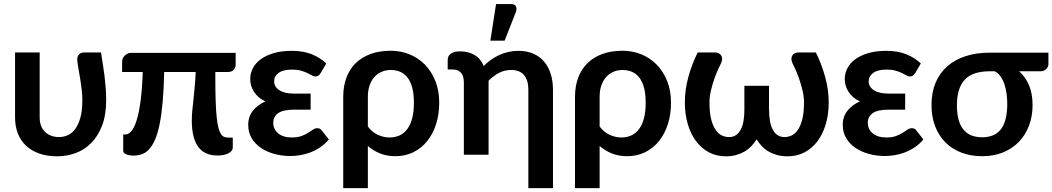

<svg xmlns="http://www.w3.org/2000/svg" viewBox="-20 -776 5278 963"><path d="M486.5 -513Q491.5 -481.5 496.2 -451.8Q501 -422 504.5 -393Q508 -364 510.2 -334.2Q512.5 -304.5 512.5 -273Q512.5 -199.5 492 -146.2Q471.5 -93 437.5 -58.8Q403.5 -24.5 359.2 -8.2Q315 8 268 8Q217 8 177.5 -5.8Q138 -19.5 111 -44.8Q84 -70 69.8 -106Q55.5 -142 55.5 -187V-513H179V-187Q179 -163.5 186 -145.2Q193 -127 205.8 -114.5Q218.5 -102 236.5 -95.2Q254.5 -88.5 276 -88.5Q297 -88.5 318 -97Q339 -105.5 355.5 -126.8Q372 -148 382.5 -183.5Q393 -219 393 -273Q393 -298.5 390.2 -323.2Q387.5 -348 383.5 -372.8Q379.5 -397.5 375 -422.5Q370.5 -447.5 367.5 -473Q366.5 -484 369.5 -491.8Q372.5 -499.5 377.5 -504.2Q382.5 -509 389 -511Q395.5 -513 401.5 -513Z M1162 -453Q1162 -437 1152.2 -426Q1142.5 -415 1123.5 -415H1060V-383.5Q1060 -316 1061.8 -267.5Q1063.5 -219 1067 -186Q1070.5 -153 1076 -133.2Q1081.5 -113.5 1088.8 -103Q1096 -92.5 1105 -89.2Q1114 -86 1125 -86H1147.5V-37Q1147.5 -27 1141.5 -19.5Q1135.5 -12 1125 -6.8Q1114.5 -1.5 1100.8 1.2Q1087 4 1071.5 4Q1005 4 973.5 -40.5Q942 -85 942 -171Q942 -193.5 944.2 -218Q946.5 -242.5 949.8 -271.8Q953 -301 956.2 -336Q959.5 -371 961.5 -415H803.5Q801.5 -329 795.8 -264.2Q790 -199.5 780.5 -153Q771 -106.5 757.8 -76Q744.5 -45.5 728 -27.5Q711.5 -9.5 691.5 -2.5Q671.5 4.5 648 4.5Q640.5 4.5 631.8 3.2Q623 2 615.5 -1Q608 -4 603 -8.5Q598 -13 598 -19V-101.5H608.5Q624.5 -101.5 639 -118.2Q653.5 -135 665.2 -172.2Q677 -209.5 685 -269.2Q693 -329 696 -415H592.5V-467Q592.5 -474 595.5 -481.8Q598.5 -489.5 604.5 -496Q610.5 -502.5 619.2 -506.8Q628 -511 639 -511H1162Z M1629.5 -76.5Q1609 -52.5 1584.8 -36.5Q1560.5 -20.5 1535 -11Q1509.5 -1.5 1484 2.5Q1458.5 6.5 1436 6.5Q1394 6.5 1356 -4Q1318 -14.5 1288.8 -34.2Q1259.5 -54 1242.2 -83Q1225 -112 1225 -149.5Q1225 -191.5 1248.8 -221Q1272.5 -250.5 1311 -267.5Q1290.5 -277 1276 -290Q1261.5 -303 1252.5 -317.8Q1243.5 -332.5 1239.2 -348.2Q1235 -364 1235 -379.5Q1235 -408 1248.2 -433.8Q1261.5 -459.5 1287.8 -478.8Q1314 -498 1352.8 -509.5Q1391.5 -521 1443 -521Q1502 -521 1544.5 -503.5Q1587 -486 1616.5 -457.5L1588.5 -410Q1581.5 -399 1575.5 -395.8Q1569.5 -392.5 1561 -392.5Q1553 -392.5 1544 -398Q1535 -403.5 1521.8 -409.8Q1508.5 -416 1490 -421.5Q1471.5 -427 1445 -427Q1400.5 -427 1377.8 -410.5Q1355 -394 1355 -368Q1355 -340.5 1381 -323.5Q1407 -306.5 1455.5 -306.5H1538V-226H1455.5Q1400 -226 1375.2 -208.5Q1350.5 -191 1350.5 -160Q1350.5 -144 1356.8 -130.8Q1363 -117.5 1374.8 -107.5Q1386.5 -97.5 1403.8 -92Q1421 -86.5 1443 -86.5Q1473 -86.5 1492.2 -93.8Q1511.5 -101 1525.2 -109.8Q1539 -118.5 1549.5 -125.8Q1560 -133 1571.5 -133Q1586.5 -133 1594 -121.5Z M1825 -141.5Q1847.5 -112 1876.2 -99.2Q1905 -86.5 1934 -86.5Q1962 -86.5 1984.5 -97Q2007 -107.5 2023 -129Q2039 -150.5 2047.5 -183.2Q2056 -216 2056 -260.5Q2056 -305.5 2047.5 -336.8Q2039 -368 2023.5 -387.5Q2008 -407 1986.8 -416Q1965.5 -425 1939.5 -425Q1916 -425 1895 -416.2Q1874 -407.5 1858.5 -390.5Q1843 -373.5 1834 -348.2Q1825 -323 1825 -290.5ZM1701.5 -290.5Q1701.5 -343 1717.2 -385.8Q1733 -428.5 1763.2 -458.5Q1793.5 -488.5 1838 -505Q1882.5 -521.5 1939.5 -521.5Q1989 -521.5 2033.2 -503.8Q2077.5 -486 2110.8 -452.2Q2144 -418.5 2163.5 -370.2Q2183 -322 2183 -260.5Q2183 -203 2167.5 -154Q2152 -105 2123.2 -69Q2094.5 -33 2053.8 -12.8Q2013 7.5 1962.5 7.5Q1921.5 7.5 1886.8 -6.2Q1852 -20 1825 -44V167.5H1701.5Z M2225.5 -476.5Q2225.5 -484.5 2228.8 -492Q2232 -499.5 2239.5 -505.5Q2247 -511.5 2258.8 -515Q2270.5 -518.5 2288 -518.5Q2328.5 -518.5 2359.8 -500.5Q2391 -482.5 2406 -445Q2423 -462 2442.5 -476Q2462 -490 2483.8 -500Q2505.5 -510 2529.5 -515.5Q2553.5 -521 2580.5 -521Q2622.5 -521 2655 -506.8Q2687.5 -492.5 2709.2 -466.8Q2731 -441 2742.2 -405.2Q2753.5 -369.5 2753.5 -326.5V167.5H2630V-326.5Q2630 -373.5 2608.5 -399.2Q2587 -425 2543.5 -425Q2511 -425 2483 -410.5Q2455 -396 2430.5 -371V0H2306.5V-362Q2306.5 -395.5 2292 -411.5Q2277.5 -427.5 2250 -427.5H2225.5ZM2439.5 -572 2468 -755.5H2544Q2561.5 -755.5 2567.5 -744.8Q2573.5 -734 2567.5 -716L2511 -572Z M2987.5 -141.5Q3010 -112 3038.8 -99.2Q3067.5 -86.5 3096.5 -86.5Q3124.5 -86.5 3147 -97Q3169.5 -107.5 3185.5 -129Q3201.5 -150.5 3210 -183.2Q3218.5 -216 3218.5 -260.5Q3218.5 -305.5 3210 -336.8Q3201.5 -368 3186 -387.5Q3170.5 -407 3149.2 -416Q3128 -425 3102 -425Q3078.5 -425 3057.5 -416.2Q3036.5 -407.5 3021 -390.5Q3005.5 -373.5 2996.5 -348.2Q2987.5 -323 2987.5 -290.5ZM2864 -290.5Q2864 -343 2879.8 -385.8Q2895.5 -428.5 2925.8 -458.5Q2956 -488.5 3000.5 -505Q3045 -521.5 3102 -521.5Q3151.5 -521.5 3195.8 -503.8Q3240 -486 3273.2 -452.2Q3306.5 -418.5 3326 -370.2Q3345.5 -322 3345.5 -260.5Q3345.5 -203 3330 -154Q3314.5 -105 3285.8 -69Q3257 -33 3216.2 -12.8Q3175.5 7.5 3125 7.5Q3084 7.5 3049.2 -6.2Q3014.5 -20 2987.5 -44V167.5H2864Z M4072 -513Q4100.5 -455.5 4118.5 -390.8Q4136.5 -326 4136.5 -262.5Q4136.5 -203.5 4122 -154Q4107.5 -104.5 4080.8 -68.5Q4054 -32.5 4015.8 -12.2Q3977.5 8 3930.5 8Q3901.5 8 3877.8 1.5Q3854 -5 3834.8 -16.2Q3815.5 -27.5 3800.8 -43.2Q3786 -59 3775 -77Q3763.5 -59 3748.8 -43.2Q3734 -27.5 3714.8 -16.2Q3695.5 -5 3672.2 1.5Q3649 8 3620.5 8Q3573.5 8 3535.5 -12.2Q3497.5 -32.5 3470.8 -68.5Q3444 -104.5 3429.5 -154Q3415 -203.5 3415 -262.5Q3415 -326 3432.8 -390.8Q3450.5 -455.5 3479.5 -513H3568Q3574.5 -513 3582 -510.2Q3589.5 -507.5 3595 -501Q3600.5 -494.5 3601.8 -484.5Q3603 -474.5 3597 -459.5Q3592.5 -451.5 3582.8 -430.5Q3573 -409.5 3563.2 -381.8Q3553.5 -354 3546 -322.8Q3538.5 -291.5 3538.5 -262.5Q3538.5 -209.5 3547.5 -175.8Q3556.5 -142 3570.8 -122.5Q3585 -103 3602.2 -95.8Q3619.5 -88.5 3636 -88.5Q3657 -88.5 3671.5 -98.5Q3686 -108.5 3695.5 -126.5Q3705 -144.5 3709.2 -169.5Q3713.5 -194.5 3713.5 -224V-345.5H3837V-224H3837.5Q3837.5 -194.5 3841.8 -169.5Q3846 -144.5 3855.5 -126.5Q3865 -108.5 3879.5 -98.5Q3894 -88.5 3915 -88.5Q3931.5 -88.5 3948.8 -95.8Q3966 -103 3980.2 -122.5Q3994.5 -142 4003.5 -175.8Q4012.5 -209.5 4012.5 -262.5Q4012.5 -291.5 4005 -322.8Q3997.5 -354 3987.8 -381.8Q3978 -409.5 3968.5 -430.5Q3959 -451.5 3954.5 -459.5Q3948.5 -474.5 3949.8 -484.5Q3951 -494.5 3956.2 -501Q3961.5 -507.5 3969.2 -510.2Q3977 -513 3983 -513Z M4611.5 -76.5Q4591 -52.5 4566.8 -36.5Q4542.5 -20.5 4517 -11Q4491.5 -1.5 4466 2.5Q4440.5 6.5 4418 6.5Q4376 6.5 4338 -4Q4300 -14.5 4270.8 -34.2Q4241.5 -54 4224.2 -83Q4207 -112 4207 -149.5Q4207 -191.5 4230.8 -221Q4254.5 -250.5 4293 -267.5Q4272.5 -277 4258 -290Q4243.5 -303 4234.5 -317.8Q4225.5 -332.5 4221.2 -348.2Q4217 -364 4217 -379.5Q4217 -408 4230.2 -433.8Q4243.5 -459.5 4269.8 -478.8Q4296 -498 4334.8 -509.5Q4373.5 -521 4425 -521Q4484 -521 4526.5 -503.5Q4569 -486 4598.5 -457.5L4570.5 -410Q4563.5 -399 4557.5 -395.8Q4551.5 -392.5 4543 -392.5Q4535 -392.5 4526 -398Q4517 -403.5 4503.8 -409.8Q4490.5 -416 4472 -421.5Q4453.5 -427 4427 -427Q4382.5 -427 4359.8 -410.5Q4337 -394 4337 -368Q4337 -340.5 4363 -323.5Q4389 -306.5 4437.5 -306.5H4520V-226H4437.5Q4382 -226 4357.2 -208.5Q4332.5 -191 4332.5 -160Q4332.5 -144 4338.8 -130.8Q4345 -117.5 4356.8 -107.5Q4368.5 -97.5 4385.8 -92Q4403 -86.5 4425 -86.5Q4455 -86.5 4474.2 -93.8Q4493.5 -101 4507.2 -109.8Q4521 -118.5 4531.5 -125.8Q4542 -133 4553.5 -133Q4568.5 -133 4576 -121.5Z M4944.5 -418.5Q4857.5 -418.5 4818.5 -376Q4779.5 -333.5 4779.5 -247.5Q4779.5 -87.5 4906 -87.5Q4970.5 -87.5 5001.2 -129Q5032 -170.5 5032 -254.5Q5032 -281 5028.5 -307Q5025 -333 5017.2 -355.2Q5009.5 -377.5 4997.5 -394Q4985.5 -410.5 4969 -418.5ZM5238.5 -512V-453.5Q5238.5 -448 5235.8 -441.8Q5233 -435.5 5228 -430.2Q5223 -425 5215.8 -421.8Q5208.5 -418.5 5199.5 -418.5H5091.5Q5123 -391 5141 -348.8Q5159 -306.5 5159 -249Q5159 -193 5141.2 -146Q5123.5 -99 5090.5 -64.8Q5057.5 -30.5 5010.8 -11.5Q4964 7.5 4906.5 7.5Q4849.5 7.5 4802.8 -10.2Q4756 -28 4722.5 -61.2Q4689 -94.5 4670.5 -142.2Q4652 -190 4652 -250Q4652 -311.5 4672.2 -360.2Q4692.5 -409 4730.5 -442.8Q4768.5 -476.5 4822.8 -494.2Q4877 -512 4945.5 -512Z"/></svg>

Font: Lato 2
Style: Bold
Weight: 700
Designer: Lukasz Dziedzic with Adam Twardoch and Botio Nikoltchev
Foundry: tyPoland Lukasz Dziedzic
Version: Version 2.015; 2015-08-06; http://www.latofonts.com/